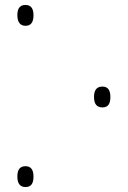

<svg xmlns="http://www.w3.org/2000/svg" viewBox="-20 -744 515 774"><path d="M115 -683C115 -708 106 -724 83 -724C60 -724 50 -710 50 -683C50 -655 61 -640 83 -640C106 -640 115 -656 115 -683ZM425 -353C425 -379 416 -395 393 -395C370 -395 359 -381 359 -353C359 -325 370 -311 393 -311C416 -311 425 -326 425 -353ZM115 -32C115 -58 106 -74 83 -74C60 -74 50 -60 50 -32C50 -4 61 10 83 10C106 10 115 -5 115 -32Z"/></svg>

Font: Noto Sans Condensed ExtraLight
Style: Regular
Weight: 200
Width: 3
Designer: Monotype Design Team
Foundry: Monotype Imaging Inc.
Version: Version 2.013